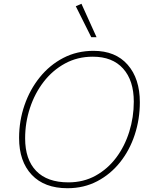

<svg xmlns="http://www.w3.org/2000/svg" viewBox="-20 -989 803 1016"><path d="M337 7Q215 7 148 -64Q81 -135 81 -259Q81 -349 109.5 -432Q138 -515 190.5 -580Q243 -645 315 -682.5Q387 -720 475 -720Q591 -720 655.5 -646.5Q720 -573 720 -448Q720 -358 693 -276Q666 -194 615.5 -130.5Q565 -67 494.5 -30Q424 7 337 7ZM342 -24Q422 -24 486 -59.5Q550 -95 595 -155Q640 -215 664 -292Q688 -369 688 -451Q688 -563 631.5 -626Q575 -689 471 -689Q390 -689 324 -653Q258 -617 211 -556Q164 -495 138.5 -417.5Q113 -340 113 -257Q113 -145 171.5 -84.5Q230 -24 342 -24ZM463 -792 381 -956 411 -969 491 -792Z"/></svg>

Font: Livvic Thin
Style: Italic
Weight: 250
Italic angle: -10°
Designer: Jacques Le Bailly, Baron von Fonthausen
Version: Version 1.001; ttfautohint (v1.8.2)